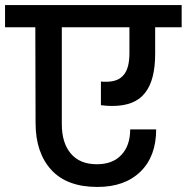

<svg xmlns="http://www.w3.org/2000/svg" viewBox="-44 -760 740 761"><path d="M356 -437C356 -437 356 -343 356 -343C356 -343 356 -343 356 -343C372 -341 387 -340 400 -340C400 -340 400 -340 400 -340C461 -340 504 -357 531 -392C558 -426 571 -478 571 -547C571 -547 571 -652 571 -652C571 -652 676 -652 676 -652C676 -652 676 -740 676 -740C676 -740 -24 -740 -24 -740C-24 -740 -24 -652 -24 -652C-24 -652 96 -652 96 -652C96 -652 97 -272 97 -272C97 -272 97 -272 97 -272C97 -194 118 -132 159 -87C200 -42 261 -19 342 -19C342 -19 342 -19 342 -19C414 -19 471 -39 513 -80C554 -120 575 -176 575 -247C575 -247 472 -247 472 -247C472 -247 472 -247 472 -247C472 -204 460 -170 437 -146C414 -121 381 -109 340 -109C340 -109 340 -109 340 -109C295 -109 261 -123 237 -151C213 -179 201 -218 201 -269C201 -269 201 -652 201 -652C201 -652 469 -652 469 -652C469 -652 469 -550 469 -550C469 -550 469 -550 469 -550C469 -511 462 -482 447 -464C432 -445 409 -436 377 -436C377 -436 377 -436 377 -436C368 -436 361 -436 356 -437Z"/></svg>

Font: Girnar Poppins
Style: Medium
Weight: 500
Designer: Ninad Kale (Devanagari), Jonny Pinhorn (Latin)
Foundry: Indian Type Foundry
Version: ""